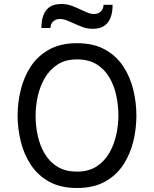

<svg xmlns="http://www.w3.org/2000/svg" viewBox="-20 -928 770 960"><path d="M365 12Q282.5 12 225.5 -19.8Q168.5 -51.5 134 -104.2Q99.5 -157 83.8 -221Q68 -285 68 -350Q68 -415 83.8 -479Q99.5 -543 134 -595.8Q168.5 -648.5 225.5 -680.2Q282.5 -712 365 -712Q448 -712 505 -680.2Q562 -648.5 596.5 -595.8Q631 -543 646.5 -479Q662 -415 662 -350Q662 -285 646.5 -221Q631 -157 596.5 -104.2Q562 -51.5 505 -19.8Q448 12 365 12ZM365 -70Q423 -70 462.5 -95.5Q502 -121 526.2 -162.8Q550.5 -204.5 561.2 -253.8Q572 -303 572 -350Q572 -401.5 561.2 -451.2Q550.5 -501 526.2 -541.8Q502 -582.5 462.5 -606.8Q423 -631 365 -631Q307.5 -631 268 -605.5Q228.5 -580 204.2 -538.2Q180 -496.5 169 -447Q158 -397.5 158 -350Q158 -298.5 169 -248.8Q180 -199 204.2 -158.5Q228.5 -118 268 -94Q307.5 -70 365 -70ZM444 -784Q416 -784 392.2 -793Q368.5 -802 348 -811.5Q330 -820 313.2 -826.5Q296.5 -833 279 -833Q260.5 -833 247 -821.8Q233.5 -810.5 232 -788H187Q187 -825.5 197.2 -852.5Q207.5 -879.5 229.2 -893.8Q251 -908 286 -908Q315 -908 339.2 -898.8Q363.5 -889.5 384.5 -879.5Q402 -871 418.5 -864.5Q435 -858 451 -858Q470 -858 483.2 -869.8Q496.5 -881.5 498 -904H543Q543 -866.5 532.8 -839.8Q522.5 -813 500.8 -798.5Q479 -784 444 -784Z"/></svg>

Font: Overpass
Style: Regular
Weight: 400
Designer: Delve Withrington, Dave Bailey, Thomas Jockin
Foundry: Delve Fonts LLC
Version: Version 4.000